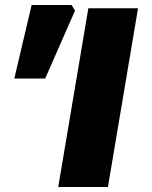

<svg xmlns="http://www.w3.org/2000/svg" viewBox="-20 -745 605 765"><path d="M332 -712H530L410 0H212ZM106 -725H265L279 -703L160 -432H37Z"/></svg>

Font: Nebula Sans Black
Style: Regular
Weight: 900
Italic angle: -9°
Designer: Paul D. Hunt for Adobe (as Source Sans)
Foundry: Nebula Entertainment & Broadcasting LLC
Version: Version 1.010